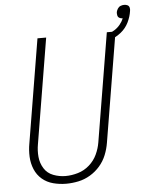

<svg xmlns="http://www.w3.org/2000/svg" viewBox="-59 -913 751 968"><g transform="rotate(-5 317.0 -428.5)"><path d="M237 8Q267 8 298.5 1.5Q330 -5 358.5 -22Q387 -39 408.5 -64Q430 -89 442 -119Q454 -149 459 -180L551 -735H507L416 -186Q411 -155 397 -125Q383 -95 357.5 -72.5Q332 -50 300 -40.5Q268 -31 237 -31Q205 -31 175 -42.5Q145 -54 128.5 -80.5Q112 -107 109 -139Q106 -171 112 -204L200 -735H156L69 -210Q63 -177 64.5 -143.5Q66 -110 78.5 -80Q91 -50 115 -29.5Q139 -9 171 -0.5Q203 8 237 8ZM522 -696Q551 -706 576 -726Q601 -746 615 -774.5Q629 -803 633 -832Q635 -841 632.5 -849.5Q630 -858 622.5 -861.5Q615 -865 606 -865Q597 -865 588 -861.5Q579 -858 573.5 -849.5Q568 -841 566 -832Q565 -823 567 -814.5Q569 -806 576.5 -802Q584 -798 593 -798Q586 -781 573.5 -766Q561 -751 544.5 -741Q528 -731 511 -725Z"/></g></svg>

Font: Iosevka Sparkle Extralight
Style: Italic
Weight: 200
Italic angle: -9°
Designer: Belleve Invis
Foundry: Belleve Invis
Version: Version 4.5.0; ttfautohint (v1.8.3)